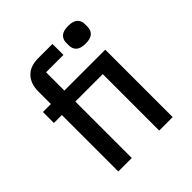

<svg xmlns="http://www.w3.org/2000/svg" viewBox="-199 -894 1039 1039"><g transform="rotate(-45 320.0 -374.5)"><path d="M117 -432H56V-516H117V-612Q117 -671 149.5 -705.5Q182 -740 245 -740H353V-656H220V-516H533V0H430V-432H220V0H117ZM410 -692Q410 -718 427 -733.5Q444 -749 482 -749Q519 -749 536 -733.5Q553 -718 553 -692V-671Q553 -645 536 -629.5Q519 -614 482 -614Q444 -614 427 -629.5Q410 -645 410 -671Z"/></g></svg>

Font: Writer Medium
Style: Regular
Weight: 500
Monospace: yes
Designer: Mike Abbink, Paul van der Laan, Pieter van Rosmalen
Foundry: Bold Monday
Version: Version 2.001 2020